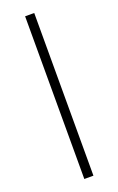

<svg xmlns="http://www.w3.org/2000/svg" viewBox="-145 -776 503 816"><g transform="rotate(-20 106.5 -368.0)"><path d="M127.5 -735.8H86.3V0H127.5Z"/></g></svg>

Font: Karasuma Gothic
Style: Thin
Weight: 200
Designer: Rasmus Andersson / Ryoko Ishizuka
Foundry: rsms
Version: Version 1.00